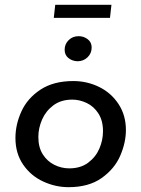

<svg xmlns="http://www.w3.org/2000/svg" viewBox="-20 -766 586 796"><path d="M44 -194Q44 -250 69 -304.5Q94 -359 148 -394.5Q202 -430 284 -430Q341 -430 391 -405.5Q441 -381 471.5 -334.5Q502 -288 502 -227Q502 -175 478.5 -120.5Q455 -66 401.5 -28Q348 10 264 10Q210 10 159 -13.5Q108 -37 76 -83.5Q44 -130 44 -194ZM407 -222Q407 -266 388 -295.5Q369 -325 339.5 -339Q310 -353 280 -353Q233 -353 201.5 -329.5Q170 -306 154.5 -270.5Q139 -235 139 -198Q139 -155 157.5 -126Q176 -97 205.5 -82.5Q235 -68 267 -68Q314 -68 345.5 -91.5Q377 -115 392 -150Q407 -185 407 -222ZM306 -616Q327 -616 343.5 -603.5Q360 -591 360 -569Q360 -545 343 -528.5Q326 -512 301 -512Q279 -513 263.5 -525.5Q248 -538 248 -560Q248 -583 264.5 -599.5Q281 -616 306 -616ZM442 -746 436 -692H203L209 -746Z"/></svg>

Font: Josefin Sans
Style: Italic
Weight: 400
Italic angle: -7°
Designer: Santiago Orozco
Foundry: Typemade
Version: Version 2.000